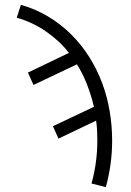

<svg xmlns="http://www.w3.org/2000/svg" viewBox="-20 -548 540 791"><path d="M416 223 357 208Q369 165 375 120.5Q381 76 381 31Q381 11 380 -9.5Q379 -30 376 -51L221 23L198 -28L367 -108Q356 -154 339 -198.5Q322 -243 297 -283L118 -198L95 -249L264 -330Q244 -356 219.5 -378.5Q195 -401 168 -419.5Q141 -438 111 -452Q81 -466 49 -475L66 -528Q124 -512 176.5 -481Q229 -450 272 -407.5Q315 -365 347.5 -313.5Q380 -262 401 -205.5Q422 -149 432 -89Q442 -29 442 31Q442 80 435.5 128Q429 176 416 223Z"/></svg>

Font: Iosevka Fixed SS04 Light
Style: Regular
Weight: 300
Monospace: yes
Designer: Belleve Invis
Foundry: Belleve Invis
Version: Version 32.5.0